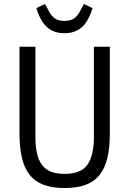

<svg xmlns="http://www.w3.org/2000/svg" viewBox="-20 -933 651 965"><path d="M158 -698V-246Q158 -199 165.5 -164Q173 -129 190 -105.5Q207 -82 235.5 -70.5Q264 -59 305 -59Q387 -59 419.5 -105.5Q452 -152 452 -246V-698H532V-262Q532 -192 520 -140.5Q508 -89 481.5 -55Q455 -21 411.5 -4.5Q368 12 305 12Q242 12 198.5 -4.5Q155 -21 128.5 -55Q102 -89 90 -140.5Q78 -192 78 -262V-698ZM304 -766Q251 -766 217 -796Q183 -826 163 -892L206 -913L224 -880Q239 -851 257 -839.5Q275 -828 304 -828Q333 -828 351 -839.5Q369 -851 384 -880L402 -913L445 -892Q425 -826 391 -796Q357 -766 304 -766Z"/></svg>

Font: IBM Plex Sans Cond
Style: Regular
Weight: 400
Width: 3
Designer: Mike Abbink, Paul van der Laan, Pieter van Rosmalen
Foundry: Bold Monday
Version: Version 1.3